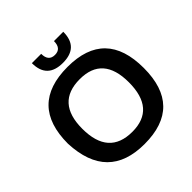

<svg xmlns="http://www.w3.org/2000/svg" viewBox="-226 -1062 1246 1246"><g transform="rotate(-45 396.5 -439.5)"><path d="M399.4 -107.4Q610.4 -107.4 610.4 -351.1Q610.4 -590.8 399.4 -590.8Q183.1 -590.8 183.1 -351.1Q183.1 -107.4 399.4 -107.4ZM48.8 -348.1Q48.8 -703.1 399.4 -703.1Q744.6 -703.1 744.6 -348.1Q744.6 4.9 399.4 4.9Q64.5 4.9 48.8 -348.1ZM252.9 -883.8H338.4Q338.4 -815.4 397 -815.4Q455.6 -815.4 455.6 -883.8H541Q541 -742.2 397 -742.2Q252.9 -742.2 252.9 -883.8Z"/></g></svg>

Font: SansationBold
Style: Bold
Weight: 700
Designer: Bernd Montag
Version: Version 1.301